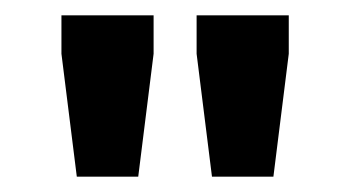

<svg xmlns="http://www.w3.org/2000/svg" viewBox="-20 -710 456 250"><path d="M180 -690V-640L160 -480H80L60 -640V-690ZM356 -690V-640L336 -480H256L236 -640V-690Z"/></svg>

Font: Trochut
Style: Bold
Weight: 700
Designer: Andreu Balius
Foundry: Andreu Balius
Version: Version 1.001